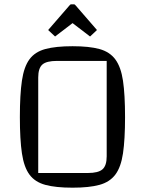

<svg xmlns="http://www.w3.org/2000/svg" viewBox="-20 -854 672 889"><path d="M72 -312Q72 -416 81.5 -480.5Q91 -545 116.5 -579.5Q142 -614 190 -627Q238 -640 316 -640Q393 -640 440.5 -627Q488 -614 514 -579Q540 -544 549.5 -480Q559 -416 559 -312Q559 -208 549.5 -144Q540 -80 514 -45.5Q488 -11 440.5 2Q393 15 316 15Q238 15 190 2Q142 -11 116.5 -45.5Q91 -80 81.5 -144Q72 -208 72 -312ZM157 -53H387Q435 -53 454.5 -70Q474 -87 474 -130V-572H244Q195 -572 176 -555Q157 -538 157 -495ZM235 -685 203 -715 301 -828Q305 -834 310 -834H322Q327 -834 331 -828L429 -715L397 -685L316 -747Z"/></svg>

Font: Changa ExtraLight Light
Style: Regular
Weight: 300
Version: Version 3.002; ttfautohint (v1.8.2)